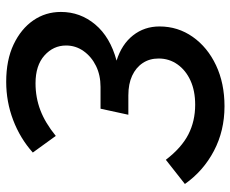

<svg xmlns="http://www.w3.org/2000/svg" viewBox="-84 -668 762 635"><g transform="rotate(-90 297.5 -350.0)"><path d="M264 11Q183 11 116.5 -24Q50 -59 7 -120L87 -183Q127 -131 171 -108.5Q215 -86 269 -86Q315 -86 349 -101.5Q383 -117 402.5 -144.5Q422 -172 422 -207Q422 -237 407 -259.5Q392 -282 365 -294.5Q338 -307 300 -307H236L256 -399H328Q367 -399 397.5 -414Q428 -429 446.5 -455Q465 -481 465 -513Q465 -555 432 -584.5Q399 -614 340 -614Q293 -614 251 -598Q209 -582 166 -547L111 -623Q158 -665 218.5 -688Q279 -711 345 -711Q417 -711 468.5 -686.5Q520 -662 548 -621.5Q576 -581 576 -530Q576 -466 534.5 -416.5Q493 -367 415 -346Q469 -329 498.5 -291.5Q528 -254 528 -204Q528 -143 493.5 -94Q459 -45 399.5 -17Q340 11 264 11Z"/></g></svg>

Font: Red Hat Text SemiBold
Style: Italic
Weight: 600
Italic angle: -12°
Designer: Pentagram, MCKL
Foundry: Pentagram, MCKL
Version: Version 1.023